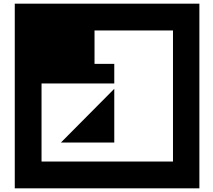

<svg xmlns="http://www.w3.org/2000/svg" viewBox="-20 -1020 1153 1040"><path d="M917 -145V-855H492V-674H599V-568H205V-145ZM599 -539V-248H310ZM60 -1000H1060V0H60Z"/></svg>

Font: El Pececito
Style: Regular
Weight: 400
Designer: deFharo
Foundry: deFharo
Version: El Pececito Version 1.000